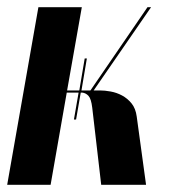

<svg xmlns="http://www.w3.org/2000/svg" viewBox="-46 -515 485 535"><path d="M211 -215Q208 -240 200.5 -248Q193 -256 183 -257H179L166 -182H160L173 -257H140L95 0H-26L61 -495H182L141 -263H175L190 -352H196L181 -263H206L365 -495H375L215 -263H233Q246 -263 262.5 -260Q279 -257 294 -249Q309 -241 320.5 -227Q332 -213 335 -190L361 0H236Z"/></svg>

Font: Moniqa Black Ita Display
Style: Italic
Weight: 900
Italic angle: -10°
Designer: Rajesh Rajput
Foundry: Rajesh Rajput
Version: Version 1.000